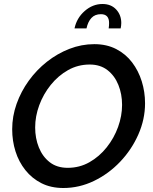

<svg xmlns="http://www.w3.org/2000/svg" viewBox="-20 -936 765 961"><path d="M297 5Q235 5 187.5 -19Q140 -43 107 -84.5Q74 -126 57.5 -178.5Q41 -231 41 -289Q41 -354 63 -416Q85 -478 124 -532Q163 -586 215 -627Q267 -668 327.5 -691.5Q388 -715 452 -715Q514 -715 561.5 -690.5Q609 -666 641 -624Q673 -582 689.5 -529Q706 -476 706 -419Q706 -339 672.5 -263Q639 -187 581.5 -126.5Q524 -66 450.5 -30.5Q377 5 297 5ZM319 -96Q378 -96 427.5 -124Q477 -152 514 -198.5Q551 -245 571 -300.5Q591 -356 591 -411Q591 -465 572.5 -511Q554 -557 518 -585Q482 -613 429 -613Q370 -613 320.5 -585Q271 -557 234 -511Q197 -465 176.5 -409.5Q156 -354 156 -298Q156 -244 174.5 -198Q193 -152 229 -124Q265 -96 319 -96ZM353 -794Q364 -846 404 -881Q444 -916 493 -916Q536 -916 561.5 -888.5Q587 -861 587 -821Q587 -809 584 -794H524Q525 -801 525.5 -807.5Q526 -814 526 -821Q526 -865 485 -865Q455 -865 437.5 -846Q420 -827 413 -794Z"/></svg>

Font: Raleway SemiBold
Style: Italic
Weight: 600
Italic angle: -12°
Designer: Matt McInerney, Pablo Impallari, Rodrigo Fuenzalida
Foundry: Matt McInerney, Pablo Impallari, Rodrigo Fuenzalida
Version: Version 4.026